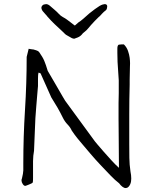

<svg xmlns="http://www.w3.org/2000/svg" viewBox="-20 -909 725 945"><path d="M446.3 -805.7Q426.8 -785.2 414.1 -769.5Q406.2 -759.8 398.4 -753.9Q391.6 -749 387.7 -745.1Q383.8 -739.3 377 -733.4Q370.1 -727.5 362.3 -724.6Q355.5 -721.7 351.6 -720.7Q346.7 -717.8 342.8 -718.8Q339.8 -718.8 333 -721.7Q327.1 -725.6 319.3 -729.5Q311.5 -733.4 305.7 -737.3Q299.8 -741.2 294.9 -747.1Q290 -752 276.4 -764.6Q261.7 -777.3 248 -791Q233.4 -804.7 211.9 -829.1L210.9 -831.1H210V-832L207 -835Q199.2 -843.8 193.4 -850.6Q185.5 -858.4 183.6 -870.1Q183.6 -876 187.5 -880.9Q191.4 -884.8 195.3 -886.7Q198.2 -887.7 201.2 -887.7Q205.1 -888.7 207 -888.7Q216.8 -888.7 227.5 -878.9Q237.3 -870.1 248 -861.3Q260.7 -850.6 269.5 -840.8Q278.3 -831.1 289.1 -825.2Q301.8 -818.4 309.6 -812.5L325.2 -800.8Q333 -794.9 337.9 -791Q342.8 -788.1 345.7 -784.2Q346.7 -784.2 349.6 -784.2Q353.5 -787.1 366.2 -798.8Q376 -804.7 389.6 -816.4Q420.9 -845.7 447.3 -864.3Q473.6 -883.8 485.4 -886.7L495.1 -888.7Q500 -888.7 502.9 -887.7V-886.7Q509.8 -882.8 506.8 -871.1Q505.9 -860.4 497.1 -855.5Q494.1 -853.5 490.2 -849.6Q485.4 -844.7 481.4 -840.8Q476.6 -835.9 471.7 -830.1Q466.8 -826.2 464.8 -824.2Q461.9 -821.3 446.3 -805.7ZM616.2 -199.2Q616.2 -165 616.7 -131.8Q617.2 -98.6 622.1 -65.4Q624 -56.6 625 -47.4Q626 -38.1 626 -30.3Q626 -24.4 625 -16.6Q624 -8.8 620.6 -1.5Q617.2 5.9 611.8 11.2Q606.4 16.6 598.6 16.6Q590.8 16.6 582 9.8Q573.2 2.9 566.4 -6.8Q546.9 -21.5 523.4 -45.9Q500 -70.3 474.1 -97.7Q448.2 -125 424.3 -153.3Q400.4 -181.6 380.4 -205.1Q360.4 -228.5 347.7 -245.6Q335 -262.7 333 -266.6Q326.2 -282.2 312.5 -296.4Q298.8 -310.5 289.1 -330.1Q277.3 -354.5 262.7 -379.9Q248 -405.3 232.4 -429.7L179.7 -547.9Q175.8 -548.8 173.8 -550.3Q171.9 -551.8 169.9 -551.8Q168 -545.9 167.5 -537.6Q167 -529.3 167 -521.5V-485.4Q165 -460.9 162.6 -434.6Q160.2 -408.2 158.2 -380.9Q153.3 -327.1 151.9 -273.4Q150.4 -219.7 147.5 -167Q145.5 -155.3 144 -142.6Q142.6 -129.9 142.6 -116.2V-66.4Q142.6 -48.8 142.6 -33.2Q142.6 -17.6 141.6 -12.7Q139.6 -8.8 139.6 -8.8Q138.7 -7.8 133.3 -5.4Q127.9 -2.9 122.1 -0.5Q116.2 2 110.8 3.9Q105.5 5.9 104.5 5.9Q97.7 5.9 91.8 -3.4Q85.9 -12.7 85.9 -20.5Q85.9 -27.3 87.9 -30.3Q87.9 -31.2 89.8 -39.1Q91.8 -45.9 92.8 -53.2Q93.8 -60.5 94.7 -70.3V-104.5Q94.7 -236.3 103 -367.7Q111.3 -499 111.3 -628.9L121.1 -668.9Q130.9 -667 131.8 -667Q136.7 -666 139.2 -666Q141.6 -666 142.6 -666Q148.4 -664.1 157.7 -661.6Q167 -659.2 172.9 -652.3Q181.6 -639.6 187.5 -629.9Q193.4 -620.1 197.8 -609.9Q202.1 -599.6 206.1 -587.9Q210 -576.2 214.8 -560.5Q232.4 -530.3 251.5 -497.6Q270.5 -464.8 289.1 -432.6Q293 -424.8 300.8 -413.1L447.3 -212.9Q447.3 -212.9 459.5 -198.2Q471.7 -183.6 490.2 -162.6Q508.8 -141.6 528.8 -119.6Q548.8 -97.7 565.4 -83V-88.9Q565.4 -147.5 564.5 -205.1Q563.5 -262.7 563.5 -322.3V-401.4Q564.5 -424.8 564.5 -450.7Q564.5 -476.6 564.5 -513.7Q564.5 -524.4 562 -551.8Q559.6 -579.1 558.6 -604Q557.6 -628.9 557.6 -648.4Q557.6 -654.3 557.6 -669.4Q557.6 -684.6 563.5 -688.5Q564.5 -689.5 569.3 -689.5Q573.2 -690.4 577.1 -690.4H589.8Q603.5 -676.8 609.9 -658.7Q616.2 -640.6 618.2 -625Q620.1 -609.4 620.1 -597.7Q620.1 -592.8 619.6 -582Q619.1 -571.3 619.1 -558.6Q618.2 -538.1 618.2 -518.1Q618.2 -498 618.2 -492.2Q616.2 -419.9 616.2 -345.7Q616.2 -271.5 616.2 -199.2Z"/></svg>

Font: ToneOZ-YinPZ-Tsuipita-TC
Style: Regular
Weight: 400
Designer: ÂÆ£ÂøóÂáåJeffrey Xuan(jeffreyx@gmail.com, ToneOZ.com) ÈòøÂù§(cjkFonts)
Foundry: ToneOZ
Version: Version 0.24071